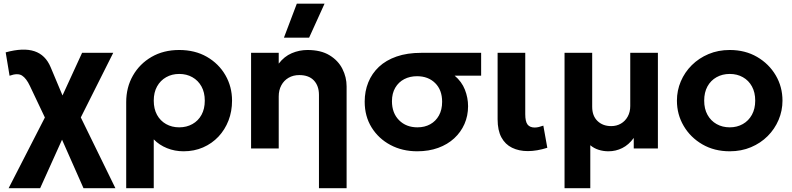

<svg xmlns="http://www.w3.org/2000/svg" viewBox="-20 -784 4182 1014"><path d="M25.5 210 244.5 -217V-105.5L138 -330Q119 -370.5 96.2 -385Q73.5 -399.5 30.5 -384L10 -507.5Q103 -533 161.8 -513.5Q220.5 -494 247.5 -429L336.5 -217L286.5 -228.5L413.5 -505H578L374 -98.5L381 -216.5L589.5 210H421L285 -97.5L330.5 -97L192 210Z M646.5 210V-244.5Q646.5 -322.5 682 -384.8Q717.5 -447 780.5 -483.5Q843.5 -520 926.5 -520Q1010 -520 1072.8 -483.8Q1135.5 -447.5 1170.5 -386.8Q1205.5 -326 1205.5 -252.5Q1205.5 -196 1186.8 -147.5Q1168 -99 1133.8 -62.5Q1099.5 -26 1052.5 -5.5Q1005.5 15 949.5 15Q903 15 862 -1.5Q821 -18 792 -48V210ZM926.5 -111.5Q965.5 -111.5 996.2 -128.8Q1027 -146 1044.2 -177.5Q1061.5 -209 1061.5 -252.5Q1061.5 -296 1044 -327.5Q1026.5 -359 996 -376.2Q965.5 -393.5 926.5 -393.5Q888 -393.5 857.5 -376.2Q827 -359 809.5 -327.5Q792 -296 792 -252.5Q792 -209 809.2 -177.5Q826.5 -146 857 -128.8Q887.5 -111.5 926.5 -111.5Z M1664.5 210V-282.5Q1664.5 -330.5 1637.8 -359Q1611 -387.5 1560.5 -387.5Q1528.5 -387.5 1504 -373.2Q1479.5 -359 1465.8 -333.5Q1452 -308 1452 -274.5V0H1306V-505H1452V-448Q1481 -486 1520.8 -503Q1560.5 -520 1604 -520Q1674.5 -520 1720.2 -492.2Q1766 -464.5 1788.2 -420.5Q1810.5 -376.5 1810.5 -328V210ZM1479.5 -585 1547.5 -764.5H1694L1612.5 -585Z M2183.5 15Q2104.5 15 2041.8 -18.5Q1979 -52 1942.5 -111Q1906 -170 1906 -247Q1906 -302 1925 -349Q1944 -396 1981.2 -431Q2018.5 -466 2074.5 -485.5Q2130.5 -505 2205 -505H2521V-384.5H2381Q2418.5 -353 2435.2 -310.5Q2452 -268 2452 -223Q2452 -172.5 2433 -129.2Q2414 -86 2378.8 -53.5Q2343.5 -21 2294 -3Q2244.5 15 2183.5 15ZM2184.5 -111.5Q2223 -111.5 2252.2 -127.8Q2281.5 -144 2298.2 -174.2Q2315 -204.5 2315 -246.5Q2315 -309 2278.2 -345.2Q2241.5 -381.5 2182.5 -381.5Q2144.5 -381.5 2114.8 -366Q2085 -350.5 2067.5 -320.8Q2050 -291 2050 -249.5Q2050 -187 2087.5 -149.2Q2125 -111.5 2184.5 -111.5Z M2768 14Q2720.5 14 2684.2 -3.8Q2648 -21.5 2628 -58.5Q2608 -95.5 2608 -154V-505H2754V-181Q2754 -142 2766.2 -126.2Q2778.5 -110.5 2804 -110.5Q2814 -110.5 2825.5 -113.2Q2837 -116 2849.5 -120.5L2870.5 -3.5Q2843.5 5 2817.5 9.5Q2791.5 14 2768 14Z M2961.5 210V-505H3107.5V-220Q3107.5 -172 3135.5 -145Q3163.5 -118 3208 -118Q3236.5 -118 3259.2 -131.2Q3282 -144.5 3295.2 -168.5Q3308.5 -192.5 3308.5 -224V-505H3454.5V0H3327V-55.5Q3300.5 -19 3266.2 -2Q3232 15 3193.5 15Q3166.5 15 3141.8 7.2Q3117 -0.5 3097.5 -17V210Z M3834 15Q3752.5 15 3689.5 -21.5Q3626.5 -58 3590.8 -118.8Q3555 -179.5 3555 -252.5Q3555 -306 3575.5 -354.2Q3596 -402.5 3633.5 -439.8Q3671 -477 3722 -498.5Q3773 -520 3834 -520Q3915.5 -520 3978.2 -483.5Q4041 -447 4076.8 -386.2Q4112.5 -325.5 4112.5 -252.5Q4112.5 -199.5 4092 -151Q4071.5 -102.5 4034.2 -65.2Q3997 -28 3946 -6.5Q3895 15 3834 15ZM3834 -111.5Q3872.5 -111.5 3903 -128.8Q3933.5 -146 3951 -177.8Q3968.5 -209.5 3968.5 -252.5Q3968.5 -296 3951.2 -327.5Q3934 -359 3903.5 -376.2Q3873 -393.5 3834 -393.5Q3795 -393.5 3764.2 -376.2Q3733.5 -359 3716.2 -327.5Q3699 -296 3699 -252.5Q3699 -209 3716.5 -177.5Q3734 -146 3764.5 -128.8Q3795 -111.5 3834 -111.5Z"/></svg>

Font: Geologica Cursive SemiBold
Style: Regular
Weight: 600
Designer: Sindre Bremnes, Frode Helland
Foundry: Monokrom Skriftforlag AS
Version: Version 1.010;gftools[0.9.28]